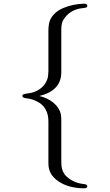

<svg xmlns="http://www.w3.org/2000/svg" viewBox="-20 -770 595 1040"><path d="M101.1 -250Q101.1 -256.8 108.2 -259.5Q115.2 -262.2 131.6 -264.2Q147.9 -266.1 163.1 -271Q220.2 -292 236.8 -342.8Q241.7 -357.9 242.2 -383.8V-602.1Q242.2 -643.1 252.9 -665Q272.9 -705.1 323 -726.6Q373 -748 435.1 -750Q453.1 -750 453.1 -738.8Q453.1 -731.9 447 -729.5Q440.9 -727.1 426 -725.6Q411.1 -724.1 400.9 -721.2Q362.8 -710 341.3 -686Q319.8 -662.1 315.9 -645.5Q312 -628.9 312 -612.8V-378.9Q312 -278.8 192.9 -250Q236.8 -240.2 269.3 -213.6Q301.8 -187 310.1 -148.9Q312 -137.7 312 -113.8V103Q312 130.9 315.9 145Q319.8 159.2 329.8 174.1Q339.8 189 367.9 206.1Q396 223.1 435.1 227.1Q453.1 229 453.1 238.8Q453.1 250 435.1 250Q396 250 357.4 240Q318.8 230 284.9 203.4Q251 176.8 244.1 137.2Q242.2 127.4 242.2 106.9V-112.8Q242.2 -147.9 229 -173.6Q215.8 -199.2 194.8 -212.2Q173.8 -225.1 157 -230.5Q140.1 -235.8 122.1 -237.8Q101.1 -240.2 101.1 -250Z"/></svg>

Font: CMU Serif Upright Italic
Style: UprightItalic
Weight: 500
Version: Version 0.7.0